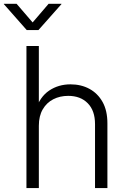

<svg xmlns="http://www.w3.org/2000/svg" viewBox="-68 -963 638 983"><path d="M130.9 -319.3V0H67.4V-727.5H130.9V-398.9H113.8Q136.2 -467.3 183.8 -499.3Q231.4 -531.2 293 -531.2Q347.2 -531.2 389.9 -508.1Q432.6 -484.9 457.3 -440.7Q481.9 -396.5 481.9 -331.5V0H418.5V-327.6Q418.5 -396.5 381.3 -434.3Q344.2 -472.2 281.2 -472.2Q238.8 -472.2 204.8 -454.8Q170.9 -437.5 150.9 -403.3Q130.9 -369.1 130.9 -319.3ZM17.1 -943.4 99.1 -848.1 180.7 -943.4H246.6V-941.9L128.9 -809.1H68.8L-48.3 -941.9V-943.4Z"/></svg>

Font: Inter 28pt Light
Style: Regular
Weight: 300
Designer: Rasmus Andersson
Foundry: rsms
Version: Version 4.001;git-66647c0bb